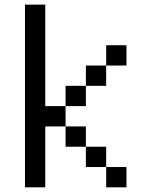

<svg xmlns="http://www.w3.org/2000/svg" viewBox="-20 -801 648 821"><path d="M347.2 -434V-347.2H260.4V-434ZM520.8 -520.8H434V-607.6H520.8ZM434 -434H347.2V-520.8H434ZM520.8 0H434V-86.8H520.8ZM434 -86.8H347.2V-173.6H434ZM260.4 -260.4H173.6V0H86.8V-781.2H173.6V-347.2H260.4ZM347.2 -173.6H260.4V-260.4H347.2Z"/></svg>

Font: 8-bit Operator+
Style: Regular
Weight: 400
Designer: GrandChaos9000
Foundry: Grand Chaos Productions
Version: Version 1.2.0 - April 24, 2014